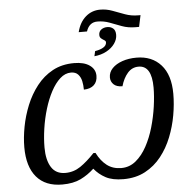

<svg xmlns="http://www.w3.org/2000/svg" viewBox="-65 -1100 1158 1175"><g transform="rotate(-5 513.5 -513.0)"><path d="M451 -910Q466 -970 504 -1003Q542 -1036 593 -1036Q632 -1036 668 -1022.5Q704 -1009 742 -995Q780 -981 823 -981H837L822 -910H802Q755 -910 717.5 -924Q680 -938 644.5 -951.5Q609 -965 570 -965Q520 -965 502 -910ZM541 -786Q573 -791 592.5 -803Q612 -815 612 -834Q612 -842 602.5 -847.5Q593 -853 584 -860.5Q575 -868 575 -882Q575 -903 590.5 -914.5Q606 -926 628 -926Q648 -926 663 -914Q678 -902 678 -874Q678 -846 659.5 -820Q641 -794 608.5 -776.5Q576 -759 534 -755ZM270 10Q167 10 112.5 -54Q58 -118 58 -237Q58 -296 70.5 -362.5Q83 -429 109 -493Q135 -557 176 -609.5Q217 -662 274 -693Q331 -724 406 -724Q467 -724 501.5 -699.5Q536 -675 536 -635Q536 -599 514.5 -578.5Q493 -558 452 -557Q452 -585 446.5 -610Q441 -635 425.5 -651.5Q410 -668 382 -668Q346 -668 315 -640Q284 -612 259 -565Q234 -518 216.5 -460Q199 -402 190 -341Q181 -280 181 -225Q181 -148 209 -103.5Q237 -59 295 -59Q346 -59 388 -87.5Q430 -116 476 -165H489Q514 -115 550.5 -87Q587 -59 639 -59Q689 -59 728 -91Q767 -123 795.5 -175.5Q824 -228 842 -290.5Q860 -353 869 -416.5Q878 -480 878 -533Q878 -668 797 -668Q757 -668 730 -637Q703 -606 689 -557Q653 -557 635 -574.5Q617 -592 617 -617Q617 -649 640 -673Q663 -697 702 -710.5Q741 -724 789 -724Q884 -724 939.5 -662Q995 -600 995 -484Q995 -421 983 -353Q971 -285 945.5 -220.5Q920 -156 879 -104Q838 -52 780 -21Q722 10 646 10Q579 10 537.5 -12Q496 -34 467 -70Q430 -35 384 -12.5Q338 10 270 10Z"/></g></svg>

Font: Noto Serif Medium
Style: Italic
Weight: 500
Italic angle: -12°
Designer: Monotype Design Team
Foundry: Monotype Imaging Inc.
Version: Version 2.014; ttfautohint (v1.8.4.7-5d5b)